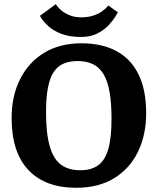

<svg xmlns="http://www.w3.org/2000/svg" viewBox="-20 -871 747 909"><path d="M341 18Q194 18 114.5 -66Q35 -150 35 -313Q35 -416 75 -496Q115 -576 189 -621Q263 -666 366 -666Q464 -666 532.5 -628.5Q601 -591 636.5 -517.5Q672 -444 672 -335Q672 -232 633 -152Q594 -72 520 -27Q446 18 341 18ZM360 -65Q411 -65 443.5 -87.5Q476 -110 492 -163Q508 -216 508 -309Q508 -384 498.5 -436.5Q489 -489 469.5 -521Q450 -553 419.5 -567.5Q389 -582 348 -582Q310 -582 281.5 -570Q253 -558 234.5 -530.5Q216 -503 207 -456Q198 -409 198 -340Q198 -239 215.5 -178.5Q233 -118 268.5 -91.5Q304 -65 360 -65ZM244 -851Q244 -851 251 -841.5Q258 -832 272.5 -820Q287 -808 310 -798.5Q333 -789 364 -789Q398 -789 422.5 -797.5Q447 -806 462.5 -817Q478 -828 485.5 -836.5Q493 -845 493 -845L538 -813Q538 -813 528 -795.5Q518 -778 497 -754.5Q476 -731 443 -713.5Q410 -696 364 -696Q308 -696 270 -711Q232 -726 210 -746Q188 -766 178.5 -781Q169 -796 169 -796Z"/></svg>

Font: Faustina VF Beta
Style: Regular
Weight: 400
Designer: Alfonso Garcia
Foundry: Omnibus-Type
Version: Version 1.006